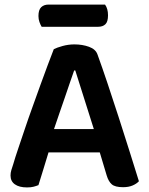

<svg xmlns="http://www.w3.org/2000/svg" viewBox="-20 -809 650 839"><path d="M162 -692Q157 -700 152.5 -712.5Q148 -725 148 -739Q148 -766 160 -777.5Q172 -789 192 -789H439Q452 -771 452 -742Q452 -714 440.5 -703Q429 -692 409 -692ZM416 -143H192Q181 -106 168.5 -66Q156 -26 148 0Q138 4 126.5 7Q115 10 98 10Q64 10 45 -3.5Q26 -17 26 -42Q26 -54 29.5 -65.5Q33 -77 38 -92Q46 -120 59.5 -159.5Q73 -199 88.5 -245.5Q104 -292 122 -341.5Q140 -391 156.5 -437.5Q173 -484 188.5 -524.5Q204 -565 215 -594Q228 -601 253.5 -608Q279 -615 305 -615Q340 -615 369 -604.5Q398 -594 406 -571Q426 -516 450 -444.5Q474 -373 498.5 -297Q523 -221 546 -148Q569 -75 587 -17Q577 -6 559.5 1.5Q542 9 518 9Q483 9 468.5 -3.5Q454 -16 446 -43ZM304 -501Q295 -476 284.5 -445Q274 -414 262.5 -380.5Q251 -347 239 -312.5Q227 -278 216 -245H390L309 -501Z"/></svg>

Font: Baloo Paaji 2 SemiBold
Style: Regular
Weight: 600
Designer: Shuchita Grover, Noopur Datye and Ek Type
Foundry: Ek Type
Version: Version 1.640;hotconv 1.0.111;makeotfexe 2.5.65597; ttfautoh